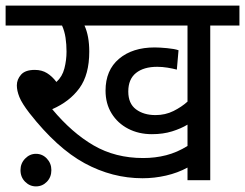

<svg xmlns="http://www.w3.org/2000/svg" viewBox="-20 -642 873 684"><path d="M729 -551V0H648V-45Q613 -26 571.5 -16.5Q530 -7 488 -7Q380 -7 281.5 -60.5Q183 -114 85 -239Q58 -274 49 -296.5Q40 -319 40 -338Q40 -359 55 -376Q70 -393 104 -393Q129 -393 147.5 -381.5Q166 -370 181 -350Q202 -369 209.5 -398.5Q217 -428 217 -458Q217 -484 213.5 -507.5Q210 -531 201 -551H0V-622H833V-551ZM534 -232Q569 -232 598 -246.5Q627 -261 648 -280V-551H281Q298 -514 298 -458Q298 -376 263 -328Q228 -280 166 -253Q236 -169 313.5 -124Q391 -79 490 -79Q533 -79 572 -89Q611 -99 648 -122V-198Q625 -184 593 -174Q561 -164 521 -164Q474 -164 436.5 -183.5Q399 -203 377.5 -238Q356 -273 356 -319Q356 -392 404 -432.5Q452 -473 531 -473Q548 -473 575 -470.5Q602 -468 616 -463L610 -394Q595 -398 576.5 -401Q558 -404 540 -404Q492 -404 464.5 -382Q437 -360 437 -316Q437 -273 464.5 -252.5Q492 -232 534 -232ZM53 -36Q53 -60 69.5 -77Q86 -94 108 -94Q131 -94 147 -77Q163 -60 163 -36Q163 -11 147 5.5Q131 22 108 22Q86 22 69.5 5.5Q53 -11 53 -36Z"/></svg>

Font: Noto Sans Historical
Style: Regular
Weight: 400
Designer: Monotype Design Team
Foundry: Monotype Imaging Inc.
Version: Version 2.013; ttfautohint (v1.8.4.7-5d5b)